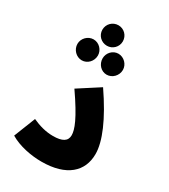

<svg xmlns="http://www.w3.org/2000/svg" viewBox="-215 -991 966 1098"><g transform="rotate(30 267.5 -442.0)"><path d="M235 -755C272 -755 302 -785 302 -822C302 -860 272 -890 235 -890C197 -890 167 -860 167 -822C167 -785 197 -755 235 -755ZM152 -611C189 -611 219 -643 219 -681C219 -717 189 -749 152 -749C115 -749 84 -717 84 -681C84 -643 115 -611 152 -611ZM316 -611C353 -611 384 -643 384 -681C384 -717 353 -749 316 -749C279 -749 250 -717 250 -681C250 -643 279 -611 316 -611ZM33 -45C93 -9 175 6 242 6C407 6 489 -71 489 -186C489 -268 439 -387 335 -539L197 -450C295 -309 317 -247 317 -211C317 -172 287 -154 226 -154C178 -154 133 -167 89 -187Z"/></g></svg>

Font: Noto Sans Arabic ExtBd
Style: Regular
Weight: 800
Designer: Monotype Design Team, Nadine Chahine, Nizar Qandah and Khaled Hosny
Foundry: Monotype Imaging Inc.
Version: Version 2.012